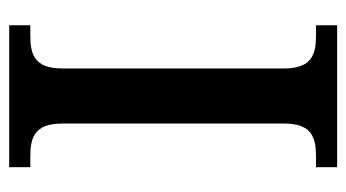

<svg xmlns="http://www.w3.org/2000/svg" viewBox="-188 -566 754 418"><g transform="rotate(90 189.0 -357.0)"><path d="M35 0H344V-46H321C281 -46 249 -54 249 -115V-599C249 -660 281 -668 321 -668H344V-714H35V-668H57C97 -668 129 -660 129 -599V-115C129 -54 97 -46 57 -46H35Z"/></g></svg>

Font: Noto Naskh Arabic UI Medium
Style: Regular
Weight: 500
Designer: Monotype Design Team, David Williams, Mohamad Dakak and Nizar Qandah
Foundry: Monotype Imaging Inc.
Version: Version 2.014